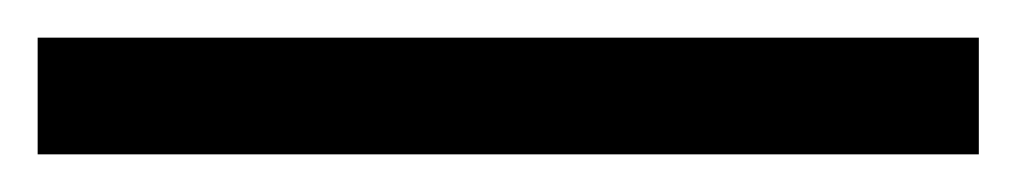

<svg xmlns="http://www.w3.org/2000/svg" viewBox="-20 -20 540 102"><path d="M0 0V62H500V0Z"/></svg>

Font: Rookery
Style: Regular
Weight: 400
Designer: Ryan Kimball / Julieta Ulanovsky
Foundry: Motorola Mobility LLC.
Version: Version 1.0